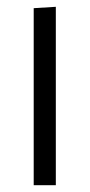

<svg xmlns="http://www.w3.org/2000/svg" viewBox="-20 -544 264 564"><path d="M79 0V-520L144 -524V0Z"/></svg>

Font: Murecho Light
Style: Regular
Weight: 300
Designer: Neil Summerour
Foundry: Positype
Version: Version 1.010; ttfautohint (v1.8.3)